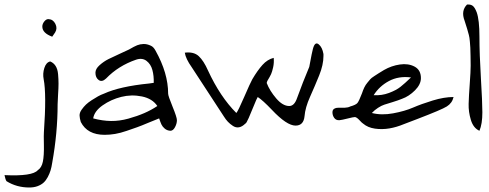

<svg xmlns="http://www.w3.org/2000/svg" viewBox="-122 -649 2173 853"><path d="M94 -564Q114 -563 124 -543Q134 -523 123 -505Q110 -487 110 -486Q66 -502 66 -531Q66 -543 75 -554Q84 -565 94 -564ZM46 107Q63 96 68.5 69Q74 42 73 -5.5Q72 -53 73 -61Q85 -231 72 -297Q67 -322 75 -347Q83 -372 101 -376Q116 -370 125 -356Q134 -342 136 -319.5Q138 -297 138 -277.5Q138 -258 136 -229Q134 -200 134 -186Q134 -59 110 74Q107 94 102.5 108.5Q98 123 90 138Q82 153 71.5 162.5Q61 172 45 178Q29 184 8 184Q-48 184 -93 156Q-98 149 -102 129Q22 135 46 107Z M483 -384Q404 -357 349 -300Q331 -283 316.5 -293.5Q302 -304 302 -326Q302 -343 320.5 -359.5Q339 -376 360 -386.5Q381 -397 411 -410.5Q441 -424 451 -429Q475 -443 487.5 -448Q500 -453 515.5 -453.5Q531 -454 548 -446Q560 -441 569 -424Q625 -324 625 -233Q625 -223 644.5 -175.5Q664 -128 664 -115Q664 -100 655.5 -84Q647 -68 635 -68Q620 -69 610 -77.5Q600 -86 595.5 -95.5Q591 -105 585 -123Q571 -118 538 -104Q505 -90 486.5 -83.5Q468 -77 440.5 -67.5Q413 -58 389.5 -54Q366 -50 343 -50Q266 -50 237 -107Q232 -123 231.5 -135.5Q231 -148 240.5 -161.5Q250 -175 260 -184.5Q270 -194 285.5 -204Q301 -214 313.5 -221Q326 -228 340 -233Q410 -265 540 -278Q554 -280 561 -281Q562 -312 555 -338Q548 -364 529 -378.5Q510 -393 483 -384ZM577 -178Q555 -211 508.5 -220.5Q462 -230 416.5 -218.5Q371 -207 334 -181Q297 -155 292 -123Q333 -112 371 -111.5Q409 -111 448.5 -122Q488 -133 519 -146.5Q550 -160 577 -178Z M1294 -452Q1310 -439 1315 -409Q1315 -404 1315 -400Q1315 -361 1296 -314Q1277 -267 1255.5 -219Q1234 -171 1231 -133Q1227 -91 1191 -91Q1152 -91 1086 -161Q1045 -204 1023 -218Q1018 -210 1006 -180Q994 -150 983 -125Q972 -100 968 -100Q954 -86 940 -83.5Q926 -81 913 -89.5Q900 -98 890.5 -108Q881 -118 873 -131L730 -350Q703 -388 699 -415Q739 -420 761 -399.5Q783 -379 802 -336Q856 -219 928 -147Q936 -156 963 -218.5Q990 -281 999 -297Q1022 -336 1044 -360.5Q1066 -385 1094 -392Q1096 -370 1091.5 -350Q1087 -330 1082.5 -320Q1078 -310 1066 -290Q1063 -284 1063 -280Q1076 -246 1105 -212Q1134 -178 1163 -178Q1186 -178 1198 -214Q1223 -283 1252 -352Q1265 -422 1268 -431Q1277 -466 1294 -452Z M1748 -302Q1748 -274 1721.5 -247.5Q1695 -221 1664 -210Q1647 -203 1622.5 -195.5Q1598 -188 1585.5 -184Q1573 -180 1557.5 -170Q1542 -160 1530 -147Q1573 -136 1624.5 -145.5Q1676 -155 1713 -171Q1750 -187 1800.5 -202.5Q1851 -218 1893 -218Q1887 -191 1863 -176Q1852 -169 1819 -155Q1786 -141 1730 -119.5Q1674 -98 1671 -97Q1640 -84 1608 -78.5Q1576 -73 1544 -77.5Q1512 -82 1491 -100Q1487 -102 1475 -115Q1463 -128 1455 -129Q1448 -129 1422.5 -122.5Q1397 -116 1386 -115Q1371 -114 1363 -125Q1355 -136 1355 -150Q1355 -162 1364 -166.5Q1373 -171 1384.5 -170.5Q1396 -170 1410.5 -170.5Q1425 -171 1434 -176Q1459 -183 1466 -191.5Q1473 -200 1486 -234Q1491 -249 1496.5 -260.5Q1502 -272 1510.5 -282Q1519 -292 1523 -297Q1527 -302 1541 -311Q1555 -320 1559.5 -323Q1564 -326 1584 -338Q1617 -357 1654.5 -362.5Q1692 -368 1720 -353Q1748 -338 1748 -302ZM1704 -305Q1649 -312 1606 -289Q1563 -266 1538 -226Q1574 -224 1606 -236Q1638 -248 1657 -263Q1676 -278 1704 -305Z M1953 -629Q1970 -630 1979 -622.5Q1988 -615 1996 -594Q2008 -560 2008 -486Q2008 -409 2014.5 -302Q2021 -195 2021 -150Q2021 -98 2008 -68Q1981 -80 1970 -116Q1959 -152 1960 -187.5Q1961 -223 1965 -277.5Q1969 -332 1969 -357Q1969 -370 1968.5 -399.5Q1968 -429 1967.5 -437Q1967 -445 1965.5 -464Q1964 -483 1961 -493.5Q1958 -504 1953.5 -520.5Q1949 -537 1942 -557Q1925 -601 1953 -629Z"/></svg>

Font: Long Cang
Style: Regular
Weight: 400
Designer: ZhongQi
Foundry: ZhongQi
Version: Version 2.001